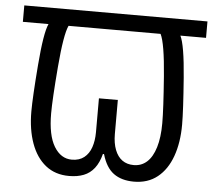

<svg xmlns="http://www.w3.org/2000/svg" viewBox="-52 -772 962 850"><g transform="rotate(5 429.0 -346.5)"><path d="M285 21Q223 21 180.5 -13Q138 -47 116 -108Q94 -169 94 -249Q94 -311 105.5 -456Q117 -601 136 -641H22V-714H836V-641H722Q742 -601 753 -456Q764 -311 764 -249Q764 -169 742 -108Q720 -47 677.5 -13Q635 21 573 21Q518 21 483 -4.5Q448 -30 431 -89H426Q416 -50 397 -25.5Q378 -1 350 10Q322 21 285 21ZM291 -52Q324 -52 345.5 -69Q367 -86 377 -115.5Q387 -145 387 -182V-333H471V-182Q471 -141 482.5 -111.5Q494 -82 515 -67Q536 -52 566 -52Q600 -52 624.5 -74Q649 -96 662.5 -140Q676 -184 676 -248Q676 -311 665 -456Q654 -601 634 -641H225Q206 -601 194 -456Q182 -311 182 -248Q182 -151 212 -101.5Q242 -52 291 -52Z"/></g></svg>

Font: loriya85
Style: Book
Weight: 400
Designer: Jelle Bosma - Monotype Design Team
Foundry: Monotype Imaging Inc.
Version: Version 2.003